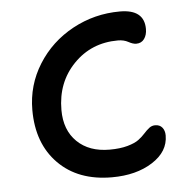

<svg xmlns="http://www.w3.org/2000/svg" viewBox="-43 -510 590 595"><g transform="rotate(-5 252.0 -212.0)"><path d="M282.2 43Q177.2 43 115.7 -19.3Q54.2 -81.5 54.2 -186Q54.2 -263.2 94.7 -327.9Q135.3 -392.6 203.6 -429.7Q272 -466.8 351.1 -466.8Q426.8 -466.8 426.8 -405.8Q426.8 -387.2 418 -375Q409.2 -362.8 393.1 -362.8Q382.8 -362.8 369.1 -370.4Q355.5 -377.9 336.9 -377.9Q254.4 -377.9 199.2 -321Q144 -264.2 144 -178.2Q144 -115.7 181.4 -79.3Q218.8 -43 282.2 -43Q314.9 -43 338.4 -49.6Q361.8 -56.2 373.5 -65.2Q385.3 -74.2 393.6 -83.5Q401.9 -92.8 410.2 -99.4Q418.5 -106 429.2 -106Q443.4 -106 451.2 -96.4Q459 -86.9 459 -71.8Q459 -21.5 408.4 10.7Q357.9 43 282.2 43Z"/></g></svg>

Font: Shantell Sans Bouncy
Style: Regular
Weight: 400
Designer: Stephen Nixon, Anya Danilova, Shantell Martin
Foundry: Arrow Type
Version: Version 1.006;[9816181b4]